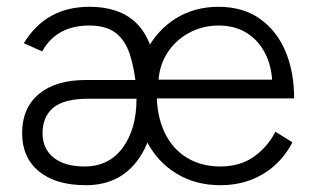

<svg xmlns="http://www.w3.org/2000/svg" viewBox="-20 -532 919 564"><path d="M389 -180 381 -268Q375 -332 361 -373.5Q347 -415 319 -436Q291 -457 242 -457Q194 -457 159.5 -438Q125 -419 104 -381L50 -405Q83 -459 131 -485.5Q179 -512 242 -512Q343 -512 392 -451.5Q441 -391 441 -268V-180ZM232 12Q144 12 94.5 -28.5Q45 -69 45 -141Q45 -215 94.5 -256Q144 -297 232 -297H420V-242H240Q168 -242 136.5 -215.5Q105 -189 105 -141Q105 -95 137.5 -69Q170 -43 228 -43Q300 -43 340.5 -98Q381 -153 381 -242H435Q435 -127 381.5 -57.5Q328 12 232 12ZM627 12Q555 12 499.5 -21.5Q444 -55 412.5 -114Q381 -173 381 -250Q381 -327 412 -386Q443 -445 497.5 -478.5Q552 -512 622 -512Q693 -512 742.5 -477.5Q792 -443 818 -382.5Q844 -322 844 -243H417L440 -262Q440 -193 463 -144Q486 -95 528.5 -69Q571 -43 627 -43Q685 -43 725.5 -71.5Q766 -100 789 -145L839 -114Q820 -77 789.5 -48.5Q759 -20 718 -4Q677 12 627 12ZM445 -280 420 -298H805L780 -279Q780 -332 760.5 -372Q741 -412 706 -434.5Q671 -457 622 -457Q574 -457 533.5 -434.5Q493 -412 469 -372.5Q445 -333 445 -280Z"/></svg>

Font: Figtree Light Light
Style: Regular
Weight: 300
Version: Version 2.001;gftools[0.9.30]